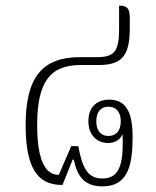

<svg xmlns="http://www.w3.org/2000/svg" viewBox="-20 -652 555 682"><path d="M344 10C434 10 451 -64 451 -165C451 -252 429 -298 368 -298C322 -298 294 -270 294 -221C294 -172 325 -144 364 -144C386 -144 407 -154 415 -176C416 -162 416 -153 416 -144C416 -64 401 -18 344 -18C294 -18 273 -51 258 -133H233L189 -31C162 -31 112 -44 112 -208C112 -361 158 -421 266 -421H327C407 -421 441 -446 441 -551V-589C441 -626 428 -632 403 -632V-547C403 -469 385 -449 325 -449H265C130 -449 71 -378 71 -206C71 -30 131 5 202 5L238 -85H242C254 -28 278 10 344 10ZM365 -169C338 -169 322 -188 322 -221C322 -254 338 -273 365 -273C393 -273 409 -254 409 -221C409 -188 393 -169 365 -169Z"/></svg>

Font: Noto Serif Thai Condensed ExtraLight
Style: Regular
Weight: 200
Width: 3
Designer: Monotype Design Team
Foundry: Monotype Imaging Inc.
Version: Version 2.002